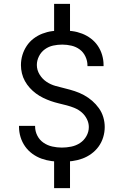

<svg xmlns="http://www.w3.org/2000/svg" viewBox="-20 -863 640 990"><path d="M299 -29Q272 -29 245.5 -32.5Q219 -36 194 -45Q169 -54 147 -70Q125 -86 109.5 -108Q94 -130 86 -156Q78 -182 78 -209Q78 -210 78 -211.5Q78 -213 78 -214H161Q161 -213 161 -212.5Q161 -212 161 -211Q161 -186 172.5 -163.5Q184 -141 204.5 -127Q225 -113 249.5 -107.5Q274 -102 299 -102Q323 -102 347.5 -107Q372 -112 392.5 -125.5Q413 -139 425.5 -161Q438 -183 438 -208Q438 -229 428 -249Q418 -269 402 -283Q386 -297 366 -305.5Q346 -314 325 -319.5Q304 -325 283 -330Q262 -335 242 -342Q222 -349 202.5 -358.5Q183 -368 165.5 -381Q148 -394 133.5 -410Q119 -426 108.5 -445Q98 -464 93 -485Q88 -506 88 -527Q88 -554 95.5 -579Q103 -604 117.5 -626Q132 -648 153 -664Q174 -680 198.5 -689.5Q223 -699 249 -702.5Q275 -706 301 -706Q327 -706 353 -702.5Q379 -699 403.5 -689.5Q428 -680 449 -664Q470 -648 484.5 -626.5Q499 -605 506.5 -579.5Q514 -554 514 -528Q514 -526 514 -525Q514 -524 514 -522H431Q431 -523 431 -524Q431 -525 431 -526Q431 -549 420.5 -571.5Q410 -594 391 -608Q372 -622 348.5 -627.5Q325 -633 301 -633Q277 -633 254 -628Q231 -623 211.5 -609Q192 -595 181 -573Q170 -551 170 -528Q170 -502 184 -479Q198 -456 219.5 -441.5Q241 -427 266 -420Q291 -413 316 -407Q341 -401 365.5 -393Q390 -385 413 -372.5Q436 -360 455.5 -343Q475 -326 490 -305Q505 -284 512.5 -259Q520 -234 520 -208Q520 -181 512 -155Q504 -129 488.5 -107.5Q473 -86 451 -70Q429 -54 404 -45Q379 -36 352.5 -32.5Q326 -29 299 -29ZM259 -662V-843H341V-662ZM259 107V-74H341V107Z"/></svg>

Font: Zed Mono Extended
Style: Regular
Weight: 400
Width: 7
Monospace: yes
Designer: Belleve Invis
Foundry: Belleve Invis
Version: Version 1.0.0; ttfautohint (v1.8.4)